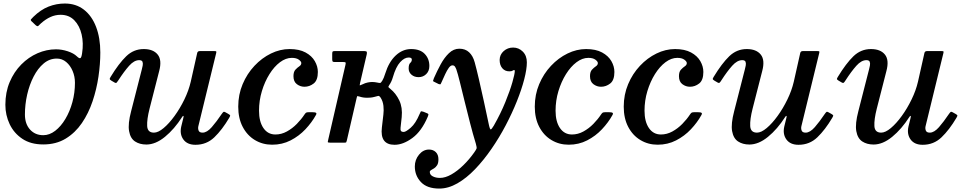

<svg xmlns="http://www.w3.org/2000/svg" viewBox="-20 -810 5504 1090"><path d="M10.5 -215Q10.5 -286.5 35 -344.2Q59.5 -402 100.8 -443.8Q142 -485.5 193.2 -507.8Q244.5 -530 298 -530Q331 -530 364.8 -518.8Q398.5 -507.5 416 -490.5Q430 -477 436.2 -480Q442.5 -483 446 -507.5Q455 -564.5 443.5 -614.2Q432 -664 401.8 -695Q371.5 -726 324 -726Q294 -726 266.5 -713.5Q239 -701 212.5 -677.5Q203 -669 198 -663.5Q193 -658 182.5 -667L162.5 -686Q151.5 -695 156 -700.2Q160.5 -705.5 169.5 -714.5Q211 -755 255.5 -772.5Q300 -790 348 -790Q411.5 -790 456.5 -755Q501.5 -720 525.5 -657.2Q549.5 -594.5 549.5 -512Q549.5 -447 539 -375.2Q528.5 -303.5 505.5 -235Q482.5 -166.5 444.8 -111.2Q407 -56 352.8 -23Q298.5 10 225.5 10Q154.5 10 106.8 -22Q59 -54 34.8 -105.2Q10.5 -156.5 10.5 -215ZM121.5 -160Q121.5 -106.5 150.5 -74.5Q179.5 -42.5 225.5 -42.5Q261 -42.5 293.5 -67.5Q326 -92.5 351.2 -134.8Q376.5 -177 391 -230.2Q405.5 -283.5 405.5 -340Q405.5 -376 392.2 -407.2Q379 -438.5 355.8 -458Q332.5 -477.5 302.5 -477.5Q261 -477.5 227.8 -449.5Q194.5 -421.5 170.8 -375.2Q147 -329 134.2 -272.8Q121.5 -216.5 121.5 -160Z M608 -373.5Q654.5 -450 696.8 -490.8Q739 -531.5 796 -531.5Q850 -531.5 875.2 -500.2Q900.5 -469 883.5 -406L829 -193Q813.5 -132 815.5 -94.5Q817.5 -57 854 -57Q878 -57 909 -83Q940 -109 971 -151.8Q1002 -194.5 1026.8 -245.5Q1051.5 -296.5 1063 -346.5L1099.5 -509Q1102 -520 1114 -520H1196Q1205.5 -520 1207.2 -518.5Q1209 -517 1207.5 -509.5L1106 -93.5Q1103 -80.5 1107.5 -68.8Q1112 -57 1130 -57Q1155 -57 1182.2 -88.2Q1209.5 -119.5 1238 -162Q1245 -172 1248.5 -174.5Q1252 -177 1259 -173L1276 -163.5Q1284.5 -158.5 1286.2 -155.5Q1288 -152.5 1281.5 -141.5Q1241 -73 1196.8 -30.5Q1152.5 12 1089.5 12Q1043 12 1021 -18.2Q999 -48.5 1009 -92L1021 -141Q1023.5 -151.5 1021 -152.2Q1018.5 -153 1014 -146Q970 -77 916.5 -33.2Q863 10.5 811 10.5Q773 10.5 746.5 -7Q720 -24.5 712.8 -65.8Q705.5 -107 724.5 -179L785 -415.5Q787.5 -425 790 -437.5Q792.5 -450 789 -459.2Q785.5 -468.5 770 -468.5Q741.5 -468.5 713 -436.5Q684.5 -404.5 652.5 -355Q647 -346 642.8 -341.5Q638.5 -337 630.5 -341.5L612.5 -352Q603 -358 602.8 -361.2Q602.5 -364.5 608 -373.5Z M1784.5 -401.5Q1784.5 -354.5 1760.8 -336Q1737 -317.5 1708.5 -317.5Q1685 -317.5 1665.5 -332Q1646 -346.5 1646 -377.5Q1646 -402.5 1657.2 -414.5Q1668.5 -426.5 1679.5 -433.8Q1690.5 -441 1690.5 -452Q1690.5 -461 1676.5 -471.2Q1662.5 -481.5 1636.5 -481.5Q1602.5 -481.5 1569.5 -456.8Q1536.5 -432 1509.8 -389.2Q1483 -346.5 1466.8 -292.8Q1450.5 -239 1450.5 -181.5Q1450.5 -119.5 1475.5 -83Q1500.5 -46.5 1543.5 -46.5Q1577.5 -46.5 1608.5 -63.5Q1639.5 -80.5 1665 -106.5Q1690.5 -132.5 1709 -160.5Q1713.5 -167 1717.2 -170Q1721 -173 1733 -173H1753.5Q1769 -173 1774 -169.5Q1779 -166 1773 -156Q1750 -114.5 1713.8 -76Q1677.5 -37.5 1629.8 -13Q1582 11.5 1525 11.5Q1471 11.5 1427.2 -14.8Q1383.5 -41 1358 -89.5Q1332.5 -138 1332.5 -204.5Q1332.5 -273 1357.5 -332.2Q1382.5 -391.5 1424.5 -436.2Q1466.5 -481 1518.2 -506.2Q1570 -531.5 1624 -531.5Q1679 -531.5 1714.5 -512.2Q1750 -493 1767.2 -463Q1784.5 -433 1784.5 -401.5Z M2408.5 -147.5Q2373.5 -65 2321 -26.5Q2268.5 12 2220 12Q2136 12 2148 -86.5L2156.5 -160Q2159.5 -183 2156.8 -208.8Q2154 -234.5 2141.5 -254.5Q2133.5 -267 2127 -265.5Q2120.5 -264 2106 -260Q2095 -257 2084.5 -256Q2074 -255 2065 -255Q2040.5 -255 2022 -261.5Q2011.5 -264.5 2009.2 -264.5Q2007 -264.5 2004.5 -253L1949 -12.5Q1947 -4.5 1945.5 -2.2Q1944 0 1933.5 0H1856Q1840.5 0 1840.8 -4.2Q1841 -8.5 1844 -20L1941 -441Q1943.5 -451.5 1942 -454.8Q1940.5 -458 1927 -458H1879Q1870 -458 1868 -461.8Q1866 -465.5 1866 -474.5V-503.5Q1866 -513 1868 -516.5Q1870 -520 1879.5 -520H2049Q2060.5 -520 2062.2 -515.2Q2064 -510.5 2062 -501.5L2024.5 -340.5Q2021 -325 2023.2 -325.2Q2025.5 -325.5 2037.5 -331Q2053.5 -339 2068 -341.8Q2082.5 -344.5 2092 -344.5Q2107 -344.5 2120.5 -341.5Q2134 -338.5 2138.2 -339Q2142.5 -339.5 2150 -351.5Q2159 -366 2167 -392.5Q2187.5 -458.5 2226.5 -495Q2265.5 -531.5 2314 -531.5Q2365 -531.5 2391.2 -504Q2417.5 -476.5 2417.5 -435.5Q2417.5 -407 2399.8 -389.5Q2382 -372 2356.5 -372Q2332 -372 2316 -386Q2300 -400 2300 -421Q2300 -445 2309 -452.8Q2318 -460.5 2318 -472Q2318 -483.5 2300 -483.5Q2276 -483.5 2251.8 -457.2Q2227.5 -431 2210 -370.5Q2203 -346 2189.5 -326.5Q2183.5 -317.5 2185.5 -314.8Q2187.5 -312 2196.5 -305Q2227.5 -280 2246.8 -239.8Q2266 -199.5 2260.5 -145L2254 -85.5Q2252.5 -73 2256.2 -67Q2260 -61 2272.5 -61Q2284 -61 2311.8 -85Q2339.5 -109 2362 -162.5Q2366.5 -173.5 2368.8 -176.8Q2371 -180 2384 -175.5L2400 -169Q2411 -165 2412 -162Q2413 -159 2408.5 -147.5Z M2871.5 -405Q2846.5 -405 2831.5 -422.8Q2816.5 -440.5 2816.5 -470Q2817 -500 2839.5 -520Q2862 -540 2893 -540Q2925 -540 2948 -517Q2971 -494 2971 -456Q2971 -417.5 2956.2 -360.2Q2941.5 -303 2914.5 -235.5Q2887.5 -168 2851 -98.5Q2814.5 -29 2770.2 35.2Q2726 99.5 2677 150.5Q2628 201.5 2576.5 231Q2525 260.5 2474 260.5Q2404.5 260.5 2369.8 223.8Q2335 187 2335 135Q2335 97 2358.8 68Q2382.5 39 2415.5 39Q2439 39 2454 53.5Q2469 68 2469 94.5Q2469 116.5 2461.5 128Q2454 139.5 2444.5 145.5Q2435 151.5 2427.5 155.5Q2420 159.5 2420 166Q2420 182.5 2437 191.2Q2454 200 2477.5 200Q2508 200 2542.2 180.5Q2576.5 161 2610.2 128.2Q2644 95.5 2672.5 55Q2683.5 39 2685.5 33.2Q2687.5 27.5 2681.5 6Q2665 -47.5 2648.8 -110.8Q2632.5 -174 2617.5 -235.2Q2602.5 -296.5 2590.5 -345Q2578.5 -393.5 2570.5 -416.5Q2567.5 -424.5 2562.8 -431.8Q2558 -439 2548.5 -439Q2538 -439 2527.8 -424.8Q2517.5 -410.5 2507.5 -389Q2497.5 -367.5 2487.5 -345Q2483.5 -336.5 2481.8 -333Q2480 -329.5 2470 -333L2450 -343Q2438 -347.5 2438.5 -351.5Q2439 -355.5 2443.5 -366.5Q2461 -406.5 2481.8 -444.8Q2502.5 -483 2528.8 -508.2Q2555 -533.5 2588 -533.5Q2621.5 -533.5 2643.2 -513.2Q2665 -493 2675 -456Q2685 -419.5 2698.5 -361.5Q2712 -303.5 2726.8 -235.5Q2741.5 -167.5 2755.5 -101.5Q2761.5 -73.5 2766.5 -75.2Q2771.5 -77 2783.5 -97Q2822.5 -165.5 2849 -230.8Q2875.5 -296 2889 -343.5Q2902.5 -391 2902.5 -406.5Q2902.5 -412.5 2899 -412.5Q2895.5 -412.5 2890 -408.8Q2884.5 -405 2871.5 -405Z M3468 -401.5Q3468 -354.5 3444.2 -336Q3420.5 -317.5 3392 -317.5Q3368.5 -317.5 3349 -332Q3329.5 -346.5 3329.5 -377.5Q3329.5 -402.5 3340.8 -414.5Q3352 -426.5 3363 -433.8Q3374 -441 3374 -452Q3374 -461 3360 -471.2Q3346 -481.5 3320 -481.5Q3286 -481.5 3253 -456.8Q3220 -432 3193.2 -389.2Q3166.5 -346.5 3150.2 -292.8Q3134 -239 3134 -181.5Q3134 -119.5 3159 -83Q3184 -46.5 3227 -46.5Q3261 -46.5 3292 -63.5Q3323 -80.5 3348.5 -106.5Q3374 -132.5 3392.5 -160.5Q3397 -167 3400.8 -170Q3404.5 -173 3416.5 -173H3437Q3452.5 -173 3457.5 -169.5Q3462.5 -166 3456.5 -156Q3433.5 -114.5 3397.2 -76Q3361 -37.5 3313.2 -13Q3265.5 11.5 3208.5 11.5Q3154.5 11.5 3110.8 -14.8Q3067 -41 3041.5 -89.5Q3016 -138 3016 -204.5Q3016 -273 3041 -332.2Q3066 -391.5 3108 -436.2Q3150 -481 3201.8 -506.2Q3253.5 -531.5 3307.5 -531.5Q3362.5 -531.5 3398 -512.2Q3433.5 -493 3450.8 -463Q3468 -433 3468 -401.5Z M3973 -401.5Q3973 -354.5 3949.2 -336Q3925.5 -317.5 3897 -317.5Q3873.5 -317.5 3854 -332Q3834.5 -346.5 3834.5 -377.5Q3834.5 -402.5 3845.8 -414.5Q3857 -426.5 3868 -433.8Q3879 -441 3879 -452Q3879 -461 3865 -471.2Q3851 -481.5 3825 -481.5Q3791 -481.5 3758 -456.8Q3725 -432 3698.2 -389.2Q3671.5 -346.5 3655.2 -292.8Q3639 -239 3639 -181.5Q3639 -119.5 3664 -83Q3689 -46.5 3732 -46.5Q3766 -46.5 3797 -63.5Q3828 -80.5 3853.5 -106.5Q3879 -132.5 3897.5 -160.5Q3902 -167 3905.8 -170Q3909.5 -173 3921.5 -173H3942Q3957.5 -173 3962.5 -169.5Q3967.5 -166 3961.5 -156Q3938.5 -114.5 3902.2 -76Q3866 -37.5 3818.2 -13Q3770.5 11.5 3713.5 11.5Q3659.5 11.5 3615.8 -14.8Q3572 -41 3546.5 -89.5Q3521 -138 3521 -204.5Q3521 -273 3546 -332.2Q3571 -391.5 3613 -436.2Q3655 -481 3706.8 -506.2Q3758.5 -531.5 3812.5 -531.5Q3867.5 -531.5 3903 -512.2Q3938.5 -493 3955.8 -463Q3973 -433 3973 -401.5Z M4031.5 -373.5Q4078 -450 4120.2 -490.8Q4162.5 -531.5 4219.5 -531.5Q4273.5 -531.5 4298.8 -500.2Q4324 -469 4307 -406L4252.5 -193Q4237 -132 4239 -94.5Q4241 -57 4277.5 -57Q4301.5 -57 4332.5 -83Q4363.5 -109 4394.5 -151.8Q4425.5 -194.5 4450.2 -245.5Q4475 -296.5 4486.5 -346.5L4523 -509Q4525.5 -520 4537.5 -520H4619.5Q4629 -520 4630.8 -518.5Q4632.5 -517 4631 -509.5L4529.5 -93.5Q4526.5 -80.5 4531 -68.8Q4535.5 -57 4553.5 -57Q4578.5 -57 4605.8 -88.2Q4633 -119.5 4661.5 -162Q4668.5 -172 4672 -174.5Q4675.5 -177 4682.5 -173L4699.5 -163.5Q4708 -158.5 4709.8 -155.5Q4711.5 -152.5 4705 -141.5Q4664.5 -73 4620.2 -30.5Q4576 12 4513 12Q4466.5 12 4444.5 -18.2Q4422.5 -48.5 4432.5 -92L4444.5 -141Q4447 -151.5 4444.5 -152.2Q4442 -153 4437.5 -146Q4393.5 -77 4340 -33.2Q4286.5 10.5 4234.5 10.5Q4196.5 10.5 4170 -7Q4143.5 -24.5 4136.2 -65.8Q4129 -107 4148 -179L4208.5 -415.5Q4211 -425 4213.5 -437.5Q4216 -450 4212.5 -459.2Q4209 -468.5 4193.5 -468.5Q4165 -468.5 4136.5 -436.5Q4108 -404.5 4076 -355Q4070.5 -346 4066.2 -341.5Q4062 -337 4054 -341.5L4036 -352Q4026.5 -358 4026.2 -361.2Q4026 -364.5 4031.5 -373.5Z M4736.5 -373.5Q4783 -450 4825.2 -490.8Q4867.5 -531.5 4924.5 -531.5Q4978.5 -531.5 5003.8 -500.2Q5029 -469 5012 -406L4957.5 -193Q4942 -132 4944 -94.5Q4946 -57 4982.5 -57Q5006.5 -57 5037.5 -83Q5068.5 -109 5099.5 -151.8Q5130.5 -194.5 5155.2 -245.5Q5180 -296.5 5191.5 -346.5L5228 -509Q5230.5 -520 5242.5 -520H5324.5Q5334 -520 5335.8 -518.5Q5337.5 -517 5336 -509.5L5234.5 -93.5Q5231.5 -80.5 5236 -68.8Q5240.5 -57 5258.5 -57Q5283.5 -57 5310.8 -88.2Q5338 -119.5 5366.5 -162Q5373.5 -172 5377 -174.5Q5380.5 -177 5387.5 -173L5404.5 -163.5Q5413 -158.5 5414.8 -155.5Q5416.5 -152.5 5410 -141.5Q5369.5 -73 5325.2 -30.5Q5281 12 5218 12Q5171.5 12 5149.5 -18.2Q5127.5 -48.5 5137.5 -92L5149.5 -141Q5152 -151.5 5149.5 -152.2Q5147 -153 5142.5 -146Q5098.5 -77 5045 -33.2Q4991.5 10.5 4939.5 10.5Q4901.5 10.5 4875 -7Q4848.5 -24.5 4841.2 -65.8Q4834 -107 4853 -179L4913.5 -415.5Q4916 -425 4918.5 -437.5Q4921 -450 4917.5 -459.2Q4914 -468.5 4898.5 -468.5Q4870 -468.5 4841.5 -436.5Q4813 -404.5 4781 -355Q4775.5 -346 4771.2 -341.5Q4767 -337 4759 -341.5L4741 -352Q4731.5 -358 4731.2 -361.2Q4731 -364.5 4736.5 -373.5Z"/></svg>

Font: Besley* Medium
Style: Italic
Weight: 500
Italic angle: -13°
Designer: Owen Earl
Foundry: indestructible type*
Version: Version 3.000; ttfautohint (v1.8.3)